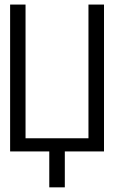

<svg xmlns="http://www.w3.org/2000/svg" viewBox="-20 -657 586 833"><path d="M431.2 0H261.2V155.8H193.8V0H23.9V-637.2H90.8V-57.1H363.8V-637.2H431.2Z"/></svg>

Font: Anonymous Pro
Style: Regular
Weight: 400
Monospace: yes
Designer: Mark Simonson
Version: Version 1.003